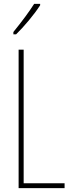

<svg xmlns="http://www.w3.org/2000/svg" viewBox="-20 -970 371 990"><path d="M76 -714H102V-25H313V0H76ZM187 -943Q164 -907 128.5 -864.5Q93 -822 63 -793H49V-805Q118 -890 156 -950H187Z"/></svg>

Font: Noto Sans Display Thin Cond
Style: Regular
Weight: 250
Width: 3
Designer: Monotype Design team
Foundry: Monotype Imaging Inc.
Version: Version 1.000